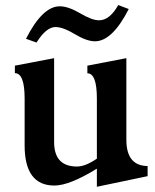

<svg xmlns="http://www.w3.org/2000/svg" viewBox="-20 -715 607 750"><path d="M358.4 14.6V-56.2Q251.5 9.8 192.4 9.8Q76.2 9.8 76.2 -147V-330.1Q76.2 -429.2 38.1 -429.2V-458.5L191.4 -487.8V-160.2Q191.4 -64.5 280.8 -64.5Q313.5 -64.5 358.4 -95.2V-330.1Q358.4 -428.7 321.3 -428.7V-458.5L473.6 -487.8V-168.9Q473.6 -67.4 556.6 -66.4V-26.9ZM122.6 -548.8 81.5 -563.5Q146 -690.4 213.4 -690.4Q246.6 -690.4 293 -663.1Q339.4 -635.7 366.7 -635.7Q408.7 -635.7 441.9 -695.3L482.9 -679.7Q418.5 -553.7 351.1 -553.7Q318.8 -553.7 272.5 -581.5Q226.1 -609.4 196.8 -609.4Q160.6 -609.4 122.6 -548.8Z"/></svg>

Font: Kelvinch
Style: Bold
Weight: 700
Designer: Paul James Miller
Foundry: High-Logic / Made with FontCreator
Version: Version 3.501;March 28, 2021;FontCreator 13.0.0.2683 64-bit